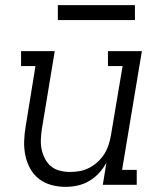

<svg xmlns="http://www.w3.org/2000/svg" viewBox="-20 -719 640 747"><path d="M235 8Q206 8 179 0.5Q152 -7 131 -23.5Q110 -40 97 -64Q84 -88 78.5 -115Q73 -142 74 -170.5Q75 -199 80 -228L118 -462H62V-520H193L143 -218Q140 -198 139 -177.5Q138 -157 142 -138Q146 -119 155 -101.5Q164 -84 178.5 -72Q193 -60 212.5 -55Q232 -50 252 -50Q252 -50 252.5 -50Q253 -50 253 -50Q272 -50 291 -53.5Q310 -57 328 -66.5Q346 -76 361 -90Q376 -104 386.5 -121Q397 -138 403 -157Q409 -176 412 -195L457 -462H400V-520H532L455 -58H512V0H380L394 -86Q382 -64 365 -45.5Q348 -27 326.5 -14.5Q305 -2 281.5 3Q258 8 235 8ZM205 -641V-699H505V-641Z"/></svg>

Font: Iosevka Etoile Light Oblique
Style: Regular
Weight: 300
Italic angle: -9°
Designer: Belleve Invis
Foundry: Belleve Invis
Version: Version 15.5.2; ttfautohint (v1.8.4)